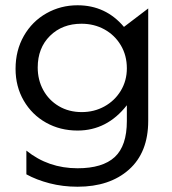

<svg xmlns="http://www.w3.org/2000/svg" viewBox="-20 -514 651 728"><path d="M123 -258Q123 -332 169.5 -378Q216 -424 289 -424Q337 -424 376 -402.5Q415 -381 438 -342.5Q461 -304 461 -255Q461 -208 438 -170Q415 -132 376 -110.5Q337 -89 290 -89Q241 -89 203 -111.5Q165 -134 144 -172.5Q123 -211 123 -258ZM274 124Q163 124 80 57V147Q118 168 168 181Q218 194 274 194Q396 194 469 129Q542 64 542 -56V-482L450 -412Q381 -494 274 -494Q210 -494 156 -463.5Q102 -433 70.5 -378Q39 -323 39 -253Q39 -186 70 -132.5Q101 -79 154.5 -49Q208 -19 274 -19Q386 -19 461 -115V-55Q461 39 415 81.5Q369 124 274 124Z"/></svg>

Font: Geom Light
Style: Regular
Weight: 300
Version: Version 1.102